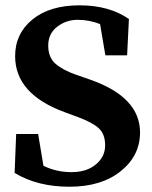

<svg xmlns="http://www.w3.org/2000/svg" viewBox="-20 -690 574 725"><path d="M269 -407.2 320.8 -389.2Q508.8 -323.2 508.8 -189.9Q508.8 -102.1 435.8 -43.5Q362.8 15.1 242.2 15.1Q121.1 15.1 35.2 -37.1L41 -184.1H124L144 -64Q192.9 -40 250 -40Q307.1 -40 342 -69.1Q377 -98.1 377 -141.1Q377 -184.1 352.5 -206.1Q328.1 -228 273.9 -248L225.1 -266.1Q37.1 -334.5 37.1 -478Q37.1 -563 102.5 -616.5Q168 -669.9 280.3 -669.9Q392.6 -669.9 466.8 -618.2L460 -481H377.9L357.9 -599.1Q316.9 -615.2 273.4 -615.2Q230 -615.2 196 -589.1Q162.1 -563 162.1 -518.1Q162.1 -473.1 189.9 -449Q217.8 -424.8 269 -407.2Z"/></svg>

Font: SourceSerifPro-Bold
Style: Bold
Weight: 700
Designer: Frank Grießhammer
Foundry: Adobe Systems Incorporated
Version: Version 1.014;PS Version 1.0;hotconv 1.0.73;makeotf.lib2.5.5